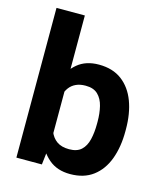

<svg xmlns="http://www.w3.org/2000/svg" viewBox="-113 -834 790 929"><g transform="rotate(15 281.5 -370.0)"><path d="M325.4 9.8Q260.1 9.8 218.4 -25.6Q176.7 -60.9 153.5 -120.8Q130.4 -180.7 120.8 -254.4V-274.2Q130.4 -350.1 153.4 -409.6Q176.4 -469.1 218 -503.6Q259.6 -538.1 324.4 -538.1Q394 -538.1 439.8 -503.5Q485.5 -468.9 508.2 -408.4Q530.8 -347.9 530.8 -269.7V-259.5Q530.8 -180.6 508.2 -119.7Q485.5 -58.9 439.9 -24.6Q394.3 9.8 325.4 9.8ZM54.3 0V-750H196.3V-122.8L182 0ZM289.6 -105.1Q329.3 -105.1 350.7 -125Q372.1 -145 380.4 -180Q388.8 -214.9 388.8 -259.5V-269.7Q388.8 -311.3 380.3 -346.1Q371.8 -381 350.2 -401.9Q328.7 -422.9 288.6 -422.9Q260.4 -422.9 240.4 -413.6Q220.4 -404.4 207.5 -387.3Q194.6 -370.1 188 -346.1Q181.4 -322.2 180.2 -293V-235.5Q182.1 -197 193.4 -167.5Q204.7 -138.1 228.1 -121.6Q251.6 -105.1 289.6 -105.1Z"/></g></svg>

Font: Heebo
Style: Regular
Weight: 400
Designer: Oded Ezer
Foundry: Ezer Type House
Version: Version 3.100